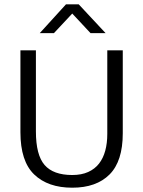

<svg xmlns="http://www.w3.org/2000/svg" viewBox="-20 -864 666 893"><path d="M75 -630H147V-253Q147 -143 187.5 -96.5Q228 -50 316 -50Q359 -50 390 -64Q421 -78 440.5 -103Q460 -128 469.5 -163Q479 -198 479 -241V-630H551V-244Q551 -114 489.5 -52.5Q428 9 316 9Q203 9 139 -52.5Q75 -114 75 -249ZM287 -844H346L471 -710H401L316 -801L231 -710H165Z"/></svg>

Font: Mukta Light
Style: Regular
Weight: 300
Designer: Girish Dalvi and Yashodeep Gholap
Foundry: Ek Type
Version: Version 2.538;PS 1.002;hotconv 16.6.51;makeotf.lib2.5.65220;